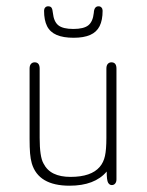

<svg xmlns="http://www.w3.org/2000/svg" viewBox="-20 -580 467 610"><path d="M319 -35Q319 -7 323.5 0.5Q328 8 335 8Q342 8 346 3Q350 -2 350 -10V-362Q350 -372 346 -377Q342 -382 334 -382Q327 -382 322.5 -377Q318 -372 318 -362V-142Q318 -105 313.5 -84.5Q309 -64 297 -50Q270 -18 204 -18Q172 -18 150.5 -28.5Q129 -39 118 -61Q106 -82 106 -142V-362Q106 -372 102 -377Q98 -382 90 -382Q83 -382 78.5 -377Q74 -372 74 -362V-139Q74 -111 75.5 -93Q77 -75 81 -61Q102 10 201 10Q281 10 319 -35ZM278 -539Q275 -511 260.5 -499.5Q246 -488 213 -488Q180 -488 165.5 -499.5Q151 -511 148 -539Q147 -550 144 -555Q141 -560 133 -560Q127 -560 123.5 -556Q120 -552 120 -546Q120 -516 129.5 -497Q139 -478 160 -469Q181 -460 214 -460Q246 -460 266.5 -469Q287 -478 296.5 -497Q306 -516 306 -546Q306 -552 302.5 -556Q299 -560 293 -560Q279 -560 278 -539Z"/></svg>

Font: Beiruti ExtraLight
Style: Regular
Weight: 250
Designer: Arlette Boutros
Foundry: Boutros
Version: Version 1.41